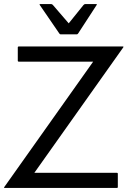

<svg xmlns="http://www.w3.org/2000/svg" viewBox="-33 -930 638 950"><path d="M-11.5 -5 428 -625H60Q55 -625 55 -630V-695Q55 -700 60 -700H575Q580 -700 576.5 -695L137 -75H545Q550 -75 550 -70V-5Q550 0 545 0H-10Q-15 0 -11.5 -5ZM307 -814.5 380 -905Q384 -910 389.5 -910H442Q448.5 -910 445 -905L354 -765Q351 -760 347 -760H267Q263 -760 260 -765L164 -905Q160.5 -910 167 -910H219.5Q225 -910 229 -905Z"/></svg>

Font: MFEK Sans
Style: Regular
Weight: 400
Designer: Owen Earl
Foundry: indestructible type*
Version: Version 0.001; ttfautohint (v1.8.4.7-5d5b)